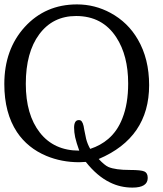

<svg xmlns="http://www.w3.org/2000/svg" viewBox="-23 -728 742 872"><path d="M468.8 -97.2Q510.7 -133.3 532.7 -190.4Q559.1 -256.3 559.1 -349.1Q559.1 -475.6 505.4 -558.1Q442.4 -655.3 322.8 -655.3Q216.8 -655.3 155.3 -572.3Q94.2 -490.2 94.2 -347.2Q94.2 -207 158.2 -125.5Q222.2 -43.9 336.9 -43.9Q323.7 -80.6 318.4 -104.5Q313.5 -127.9 313.5 -148.4Q313.5 -164.6 318.8 -173.8Q324.2 -182.6 334.5 -182.6Q339.8 -182.6 342.8 -181.2Q355 -174.8 359.4 -140.1Q366.7 -102.5 368.2 -97.2Q374.5 -73.2 386.7 -51.8Q434.1 -67.4 468.8 -97.2ZM336.9 8.8Q256.3 8.8 187.5 -20Q102.5 -55.7 54.2 -127.9Q-3.4 -214.8 -3.4 -346.2Q-3.4 -503.4 89.4 -605.5Q183.1 -708 326.7 -708Q407.7 -708 479 -669.4Q558.1 -626.5 603 -548.8Q654.3 -460.9 654.3 -341.3Q654.3 -103 425.3 -5.9Q451.2 22 469.2 30.3Q501 43.9 567.4 43.9Q618.2 43.9 632.8 50.8Q647.9 57.6 647.9 80.1Q647.9 124 578.6 124Q523.9 124 476.6 100.6Q418 72.3 366.7 7.3Z"/></svg>

Font: inglobal
Style: Regular
Weight: 400
Designer: Andrey Kochetov, Denis Davydov, Evgeny Yurtaev
Foundry: inglobal
Version: Version 1.00 September 25, 2014, initial release